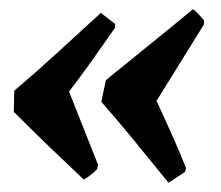

<svg xmlns="http://www.w3.org/2000/svg" viewBox="-20 -429 481 417"><path d="M346 -32Q308 -79 272 -123Q236 -167 200 -208L210 -255Q264 -299 310.5 -336.5Q357 -374 399 -409Q404 -406 411.5 -398Q419 -390 423 -385V-376L320 -210Q336 -175 352.5 -138.5Q369 -102 384 -64L382 -56ZM162 -39Q128 -71 90.5 -107Q53 -143 10 -186L11 -232Q57 -271 103.5 -313.5Q150 -356 199 -401L230 -377V-369Q205 -333 180.5 -298.5Q156 -264 130 -230L193 -71L191 -62Q187 -57 177.5 -49.5Q168 -42 162 -39Z"/></svg>

Font: Albura ExtraBold
Style: Italic
Weight: 758
Italic angle: -7°
Designer: Mercedes Jáuregui
Foundry: Omnibus-Type Team
Version: Version 1.000; ttfautohint (v1.8.3)